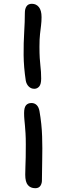

<svg xmlns="http://www.w3.org/2000/svg" viewBox="-20 -832 348 1012"><path d="M166 160Q141 160 127 143.5Q113 127 113 89Q113 66 114 45Q115 24 115.5 -3Q116 -30 116 -71Q116 -106 114.5 -129.5Q113 -153 111.5 -170Q110 -187 108.5 -202Q107 -217 107 -236Q107 -265 117 -277Q127 -289 146 -289Q162 -289 173 -278.5Q184 -268 188 -247Q200 -178 202 -113.5Q204 -49 202.5 8.5Q201 66 201 114Q202 133 193.5 146.5Q185 160 166 160ZM161 -364Q144 -364 132 -375.5Q120 -387 116 -406Q105 -478 104.5 -542Q104 -606 107.5 -662Q111 -718 111 -764Q111 -786 120 -799Q129 -812 148 -812Q171 -812 185 -794.5Q199 -777 199 -742Q199 -719 196.5 -699Q194 -679 191 -653Q188 -627 188 -586Q188 -550 189.5 -526Q191 -502 193 -485Q195 -468 196 -452.5Q197 -437 197 -418Q197 -388 186.5 -376Q176 -364 161 -364Z"/></svg>

Font: Shantell Sans
Style: Regular
Weight: 400
Designer: Stephen Nixon, Anya Danilova, Shantell Martin
Foundry: Arrow Type
Version: Version 1.008;[ac192a2d6]